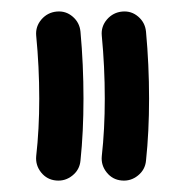

<svg xmlns="http://www.w3.org/2000/svg" viewBox="-20 -724 317 339"><path d="M194.8 -405.3Q178.7 -406.7 168.5 -419.4Q158.2 -432.1 159.7 -448.2Q165 -495.6 165 -549.8Q165 -606 159.7 -661.1Q158.2 -677.2 168.9 -689.7Q179.7 -702.1 195.8 -703.6Q211.9 -705.1 224.1 -694.6Q236.3 -684.1 237.8 -668Q243.2 -609.9 243.2 -549.8Q243.2 -491.2 237.8 -440.4Q236.3 -424.3 223.6 -414.1Q210.9 -403.8 194.8 -405.3ZM79.1 -405.3Q63 -406.7 52.7 -419.4Q42.5 -432.1 43.9 -448.2Q49.3 -495.6 49.3 -549.8Q49.3 -606 43.9 -661.1Q42.5 -677.2 53.2 -689.7Q64 -702.1 80.1 -703.6Q96.2 -705.1 108.4 -694.6Q120.6 -684.1 122.1 -668Q127.4 -609.9 127.4 -549.8Q127.4 -491.2 122.1 -440.4Q120.6 -424.3 107.9 -414.1Q95.2 -403.8 79.1 -405.3Z"/></svg>

Font: Mikhak Black
Style: Regular
Weight: 900
Designer: Amin Abedi
Version: Version 3.3